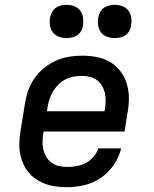

<svg xmlns="http://www.w3.org/2000/svg" viewBox="-20 -769 640 797"><path d="M259 8Q235 8 212 5Q189 2 167.5 -6Q146 -14 128 -26.5Q110 -39 96.5 -56Q83 -73 74.5 -94Q66 -115 62.5 -137.5Q59 -160 60.5 -184Q62 -208 66 -231L84 -341Q88 -368 97.5 -394.5Q107 -421 124 -445Q141 -469 164 -487.5Q187 -506 213 -517.5Q239 -529 267 -533.5Q295 -538 321 -538Q352 -538 382.5 -532Q413 -526 438 -511Q463 -496 480.5 -472.5Q498 -449 506.5 -420.5Q515 -392 515 -361Q515 -330 509 -299L497 -223H161L160 -217Q157 -200 156.5 -182Q156 -164 160 -148Q164 -132 172.5 -117.5Q181 -103 194 -93.5Q207 -84 224 -80Q241 -76 259 -76Q278 -76 298 -79.5Q318 -83 336 -92.5Q354 -102 368 -118Q382 -134 388 -153H483Q474 -117 452.5 -85Q431 -53 399 -31Q367 -9 330.5 -0.5Q294 8 259 8ZM175 -307H414L415 -313Q418 -330 418.5 -347.5Q419 -365 415.5 -381.5Q412 -398 404 -412Q396 -426 383 -436Q370 -446 353.5 -450Q337 -454 320 -454Q303 -454 286 -451Q269 -448 253 -440Q237 -432 224 -419.5Q211 -407 201.5 -392Q192 -377 186.5 -360.5Q181 -344 178 -327ZM456 -611Q440 -611 424.5 -616.5Q409 -622 399.5 -634.5Q390 -647 387.5 -663.5Q385 -680 388 -697Q390 -708 396 -719Q402 -730 412 -737Q422 -744 433.5 -746.5Q445 -749 456 -749Q473 -749 488 -743.5Q503 -738 512.5 -725.5Q522 -713 524.5 -696.5Q527 -680 524 -663Q523 -652 517 -641Q511 -630 501 -623Q491 -616 479.5 -613.5Q468 -611 456 -611ZM256 -611Q240 -611 224.5 -616.5Q209 -622 199.5 -634.5Q190 -647 187.5 -663.5Q185 -680 188 -697Q190 -708 196 -719Q202 -730 212 -737Q222 -744 233.5 -746.5Q245 -749 256 -749Q273 -749 288 -743.5Q303 -738 312.5 -725.5Q322 -713 324.5 -696.5Q327 -680 324 -663Q323 -652 317 -641Q311 -630 301 -623Q291 -616 279.5 -613.5Q268 -611 256 -611Z"/></svg>

Font: Iosevka Curly Slab MdExObl
Style: Regular
Weight: 500
Width: 7
Italic angle: -9°
Monospace: yes
Designer: Belleve Invis
Foundry: Belleve Invis
Version: Version 11.1.0; ttfautohint (v1.8.3)